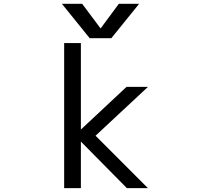

<svg xmlns="http://www.w3.org/2000/svg" viewBox="-20 -976 1040 998"><path d="M597.7 -956.1H703.1L558.6 -777.3H446.3L301.8 -956.1H407.2L502.9 -828.1ZM400.4 -302.7 637.7 -524.4H749L476.6 -270.5L749 2H639.6L400.4 -240.2V2H313.5V-752H400.4Z"/></svg>

Font: GenEi Gothic M Regular
Style: Regular
Weight: 400
Designer: o_tamon (Modified); [Source Han Sans]
Ryoko NISHIZUKA  (kana & ideographs); Paul D. Hunt (Latin, Greek & Cyrillic); Wenl
Version: Version 1.1a;Original Version 1.004